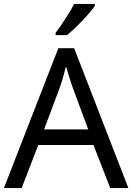

<svg xmlns="http://www.w3.org/2000/svg" viewBox="-20 -964 679 984"><path d="M545 0 459 -221H176L91 0H0L279 -717H360L638 0ZM352 -517Q349 -525 342 -546Q335 -567 328.5 -589.5Q322 -612 318 -624Q313 -604 307.5 -583.5Q302 -563 296.5 -546Q291 -529 287 -517L206 -301H432ZM466 -934Q457 -920 440 -900Q423 -880 402.5 -858.5Q382 -837 361.5 -817.5Q341 -798 323 -784H265V-796Q280 -815 297.5 -841Q315 -867 332 -894.5Q349 -922 360 -944H466Z"/></svg>

Font: Noto Sans Lao Looped
Style: Regular
Weight: 400
Designer: Mark Frömberg, Ben Mitchell
Foundry: The Fontpad Ltd
Version: Version 1.001